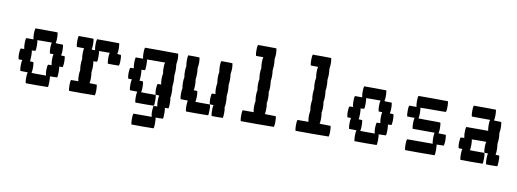

<svg xmlns="http://www.w3.org/2000/svg" viewBox="-60 -892 3860 1434"><g transform="rotate(10 1870.0 -175.0)"><path d="M141.6 -380.4 142.6 -383.3H226.1Q309.1 -383.3 310.1 -382.3Q313 -377.4 314 -353.5Q314.9 -329.6 313 -315.9Q310.5 -302.2 310.1 -301.3L311.5 -300.8Q312.5 -300.8 314.9 -300.5Q317.4 -300.3 320.8 -300Q324.2 -299.8 328.4 -299.8Q332.5 -299.8 336.9 -299.8Q364.7 -299.8 365.7 -298.8Q368.7 -293.9 369.6 -270Q370.6 -246.1 368.7 -232.4Q366.2 -218.8 365.7 -217.8Q364.7 -216.8 378.9 -216.8Q392.1 -216.8 393.6 -215.3Q396.5 -210.4 397.5 -186.8Q398.4 -163.1 396 -149.4Q395 -144.5 394.5 -140.9Q394 -137.2 393.8 -136Q393.6 -134.8 393.6 -134.3Q392.6 -133.3 378.9 -133.3Q364.7 -133.3 365.7 -132.3Q369.6 -125.5 369.6 -92.3Q369.6 -58.1 365.7 -51.3Q364.3 -49.8 336.9 -49.8Q329.6 -49.8 323.2 -49.6Q316.9 -49.3 313.5 -48.8H310.1Q314 -42 313.7 -6.8Q313.5 28.3 309.6 32.2Q308.6 33.2 225.6 33.2L142.1 32.7L141.1 28.8Q137.7 16.1 137.9 -10.3Q138.2 -36.6 141.6 -46.4L142.6 -49.8L114.7 -50.3L86.9 -50.8L85.4 -54.7Q82 -67.4 82.3 -93.5Q82.5 -119.6 85.9 -129.4L86.9 -133.3L73.2 -133.8H59.1L58.1 -137.7Q51.8 -160.2 55.7 -197.8Q57.1 -212.4 59.1 -214.6Q61 -216.8 73.2 -216.8H86.9L85.9 -221.2Q82.5 -234.9 82.5 -261.2Q82.5 -287.6 85.9 -296.9L87.4 -299.8H114.7H142.6L141.1 -304.7Q137.7 -317.9 137.9 -344.5Q138.2 -371.1 141.6 -380.4ZM280.3 -296.4 281.7 -299.8H226.1Q219.7 -299.8 213.4 -299.8Q207 -299.8 201.7 -299.8Q196.3 -299.8 191.4 -299.6Q186.5 -299.3 182.9 -299.3Q179.2 -299.3 176.3 -299.3Q173.3 -299.3 171.9 -298.8H170.9Q175.3 -291 175.3 -258.8Q175.3 -225.6 170.9 -217.8Q169.9 -216.8 156.7 -216.8Q143.6 -216.8 143.6 -215.3Q147.5 -208.5 147.5 -175.8Q147.5 -141.1 143.6 -134.3Q142.6 -133.3 156.7 -133.3Q169.9 -133.3 170.9 -132.3Q173.8 -127.4 174.8 -103.5Q175.8 -79.6 173.8 -65.9Q171.4 -52.2 170.9 -51.3Q170.4 -50.8 177.7 -50.5Q185.1 -50.3 198.5 -50Q211.9 -49.8 226.1 -49.8H281.2L280.3 -54.7Q273.9 -77.6 277.8 -114.3Q279.3 -128.9 281.2 -131.1Q283.2 -133.3 295.4 -133.3H309.1L308.1 -137.7Q304.7 -150.9 304.7 -176.8Q304.7 -202.6 308.1 -212.9L309.1 -216.3L295.4 -216.8L281.2 -217.3L280.3 -221.2Q276.9 -233.4 276.9 -259.8Q276.9 -286.1 280.3 -296.4Z M469.7 -380.4 471.2 -383.3H526.4Q581.5 -383.3 582.5 -382.3Q585.4 -377.4 586.4 -353.5Q587.4 -329.6 585.4 -315.9Q583 -302.2 582.5 -301.3L594.2 -299.8H595.7H609.9L608.4 -304.7Q605 -317.9 605.2 -344.5Q605.5 -371.1 608.9 -380.4L609.9 -383.3H693.4Q776.4 -383.3 777.3 -382.3Q780.3 -377.4 781.2 -353.5Q782.2 -329.6 780.3 -315.9Q777.8 -302.2 777.3 -301.3L789.1 -299.8H790.5Q804.2 -299.8 805.2 -298.8Q808.1 -293.9 809.1 -270Q810.1 -246.1 808.1 -232.4Q805.7 -218.8 804.7 -217.8Q803.7 -216.8 762.2 -216.8L720.7 -217.3L719.7 -221.2Q716.3 -233.4 716.3 -259.8Q716.3 -286.1 719.7 -295.9L720.7 -299.8H679.2Q668 -299.8 658.4 -299.6Q648.9 -299.3 643.6 -298.8H638.2Q642.6 -291 642.6 -258.3Q642.6 -225.6 638.2 -217.8Q637.2 -216.8 623.5 -216.8Q610.4 -216.8 610.4 -215.3Q613.8 -210 614.3 -181.9Q614.7 -153.8 611.8 -139.6Q610.8 -133.3 611.8 -127Q615.2 -112.3 614.7 -84.5Q614.3 -56.6 610.4 -51.3L611.8 -50.8Q612.8 -50.8 615.5 -50.5Q618.2 -50.3 621.3 -50Q624.5 -49.8 628.9 -49.8Q633.3 -49.8 637.7 -49.8Q665 -49.8 666 -48.8Q668.5 -44.4 669.7 -20.3Q670.9 3.9 668.9 16.1Q668.5 17.6 668 21.2Q667.5 24.9 667.5 25.9Q666.5 31.2 665.5 32.2Q664.6 33.2 567.4 33.2L470.7 32.7L469.7 28.8Q466.3 16.6 466.3 -10.7Q466.3 -38.1 469.7 -46.9L471.2 -49.8H498.5H526.4L525.4 -54.7Q522 -67.9 522 -93.5Q522 -119.1 525.4 -129.4Q526.4 -133.3 525.4 -137.7Q522 -150.9 522 -176.8Q522 -202.6 525.4 -212.9Q526.4 -216.8 525.4 -221.2Q522 -234.4 522 -260.3Q522 -286.1 525.4 -296.4L526.4 -299.8L498.5 -300.3L470.7 -300.8L469.7 -304.7Q466.3 -317.4 466.3 -344.5Q466.3 -371.6 469.7 -380.4Z M972.7 -380.4 973.6 -383.3H1098.6Q1223.6 -383.3 1224.6 -382.3Q1225.1 -381.8 1226.1 -376.5Q1232.4 -342.8 1225.6 -306.2Q1224.6 -299.8 1225.6 -293.9Q1228 -281.2 1228 -258.3Q1228 -235.4 1225.6 -223.1Q1224.6 -216.8 1225.6 -210.4Q1228 -197.8 1228 -175Q1228 -152.3 1225.6 -139.6Q1224.6 -133.3 1225.6 -127Q1228.5 -112.8 1228.3 -84.7Q1228 -56.6 1224.6 -51.3Q1223.6 -50.3 1225.1 -45.9Q1228.5 -33.7 1228.3 -3.7Q1228 26.4 1224.6 32.2Q1223.6 33.2 1210 33.2Q1196.8 33.2 1196.8 34.7Q1200.7 41.5 1200.7 74.2Q1200.7 108.9 1196.8 115.7Q1195.8 116.7 1168 116.7Q1160.6 116.7 1154.3 116.9Q1147.9 117.2 1144.5 117.2L1141.1 117.7Q1145 124.5 1144.8 159.7Q1144.5 194.8 1140.6 198.7Q1139.6 199.7 1056.6 199.7L973.1 199.2L972.2 195.3Q968.8 182.6 969 155.5Q969.2 128.4 972.7 119.6L973.6 116.7H1043H1112.3L1111.3 112.3Q1105 89.4 1108.9 52.2Q1110.4 37.6 1112.3 35.4Q1114.3 33.2 1126.5 33.2H1140.1L1139.2 28.8Q1135.7 15.6 1135.7 -10Q1135.7 -35.6 1139.2 -45.9L1140.1 -49.8L1126.5 -50.3L1112.3 -50.8L1111.3 -54.7Q1105 -77.1 1108.9 -114.3Q1110.4 -128.9 1112.3 -131.1Q1114.3 -133.3 1126.5 -133.3H1140.1L1139.2 -137.7Q1135.7 -150.9 1135.7 -176.8Q1135.7 -202.6 1139.2 -212.9Q1140.1 -216.8 1139.2 -221.2Q1135.7 -234.4 1135.7 -260Q1135.7 -285.6 1139.2 -295.9L1140.1 -299.8H1070.8Q1059.6 -299.8 1049.1 -299.8Q1038.6 -299.8 1030 -299.6Q1021.5 -299.3 1015.1 -299.3Q1008.8 -299.3 1005.4 -298.8H1002Q1006.3 -291 1006.3 -258.8Q1006.3 -225.6 1002 -217.8Q1001 -216.8 987.8 -216.8Q974.6 -216.8 974.6 -215.3Q978.5 -208.5 978.5 -175.8Q978.5 -141.1 974.6 -134.3Q973.6 -133.3 987.8 -133.3Q1001 -133.3 1002 -132.3Q1004.4 -127.9 1005.9 -103.8Q1007.3 -79.6 1005.4 -67.4Q1004.9 -66.4 1004.4 -62.5Q1003.9 -58.6 1003.9 -57.6Q1002.9 -51.8 1002.4 -51.3L1004.9 -50.8Q1007.3 -50.8 1012.5 -50.5Q1017.6 -50.3 1023.9 -50Q1030.3 -49.8 1039.1 -49.8Q1047.9 -49.8 1057.1 -49.8H1112.8L1113.8 -46.9Q1117.7 -37.1 1117.2 -4.4Q1116.7 28.3 1112.8 32.2Q1111.8 33.2 1042.5 33.2L973.1 32.7L972.2 28.8Q968.8 16.1 969 -10.3Q969.2 -36.6 972.7 -46.4L973.6 -49.8L945.8 -50.3L918 -50.8L916.5 -54.7Q913.1 -67.4 913.3 -93.5Q913.6 -119.6 917 -129.4L918 -133.3L904.3 -133.8H890.1L889.2 -137.7Q882.8 -160.2 886.7 -197.8Q888.2 -212.4 890.1 -214.6Q892.1 -216.8 904.3 -216.8H918L917 -221.2Q913.6 -234.9 913.6 -261.2Q913.6 -287.6 917 -296.9L918.5 -299.8H945.8H973.6L972.2 -304.7Q968.8 -317.9 969 -344.5Q969.2 -371.1 972.7 -380.4Z M1550.8 -380.4 1552.2 -383.3H1593.8Q1635.3 -383.3 1636.2 -382.3Q1636.7 -381.8 1637.7 -376.5Q1644 -342.8 1637.2 -306.2Q1636.2 -299.8 1637.2 -293.9Q1639.6 -281.2 1639.6 -258.3Q1639.6 -235.4 1637.2 -223.1Q1636.2 -216.8 1637.2 -210.4Q1639.6 -197.8 1639.6 -175Q1639.6 -152.3 1637.2 -139.6Q1636.2 -133.3 1637.2 -127Q1640.1 -112.8 1639.9 -84.7Q1639.6 -56.6 1636.2 -51.3Q1635.3 -50.3 1636.7 -45.9Q1640.6 -33.7 1640.1 -2.7Q1639.6 28.3 1635.7 32.2Q1634.8 33.2 1593.3 33.2L1551.8 32.7L1550.8 28.8Q1547.4 16.6 1547.4 -9.8Q1547.4 -36.1 1550.8 -45.9L1551.8 -49.8L1538.1 -50.3L1523.9 -50.8L1522.9 -54.7Q1516.6 -77.1 1520.5 -114.3Q1522 -128.9 1523.9 -131.1Q1525.9 -133.3 1538.1 -133.3H1551.8L1550.8 -137.7Q1547.4 -150.9 1547.4 -176.8Q1547.4 -202.6 1550.8 -212.9Q1551.8 -216.8 1550.8 -221.2Q1547.4 -234.4 1547.4 -260Q1547.4 -285.6 1550.8 -295.9Q1551.8 -299.8 1550.8 -304.7Q1547.4 -318.4 1547.4 -344.7Q1547.4 -371.1 1550.8 -380.4ZM1300.8 -380.4 1302.2 -383.3H1343.8Q1385.3 -383.3 1386.2 -382.3Q1386.7 -381.8 1387.7 -376.5Q1394 -342.8 1387.2 -306.2Q1386.2 -299.8 1387.2 -293.9Q1389.6 -281.2 1389.6 -258.3Q1389.6 -235.4 1387.2 -223.1Q1386.2 -216.8 1387.2 -210.4Q1390.6 -195.8 1390.1 -167.7Q1389.6 -139.6 1386.2 -134.3Q1385.3 -133.3 1399.4 -133.3Q1412.6 -133.3 1413.6 -132.3Q1416.5 -127.4 1417.5 -103.8Q1418.5 -80.1 1416.5 -65.9Q1414.6 -52.7 1413.6 -51.3Q1413.1 -50.8 1420.4 -50.5Q1427.7 -50.3 1441.2 -50Q1454.6 -49.8 1468.8 -49.8H1524.4L1525.4 -46.9Q1529.3 -37.1 1528.8 -4.4Q1528.3 28.3 1524.4 32.2Q1523.4 33.2 1440.4 33.2L1356.9 32.7L1356 28.8Q1352.5 16.1 1352.8 -10.3Q1353 -36.6 1356.4 -46.4L1357.4 -49.8L1329.6 -50.3L1301.8 -50.8L1300.8 -54.7Q1297.4 -67.4 1297.4 -93.5Q1297.4 -119.6 1300.8 -129.4Q1301.8 -133.3 1300.8 -137.7Q1297.4 -150.9 1297.4 -176.8Q1297.4 -202.6 1300.8 -212.9Q1301.8 -216.8 1300.8 -221.2Q1297.4 -234.4 1297.4 -260Q1297.4 -285.6 1300.8 -295.9Q1301.8 -299.8 1300.8 -304.7Q1297.4 -318.4 1297.4 -344.7Q1297.4 -371.1 1300.8 -380.4Z M1799.8 -546.9 1800.8 -549.8H1870.6Q1939.5 -549.8 1940.4 -548.8Q1940.9 -548.3 1941.9 -543Q1948.2 -507.8 1941.9 -473.1Q1940.9 -466.3 1941.9 -460.4Q1944.3 -447.8 1944.3 -425Q1944.3 -402.3 1941.9 -389.6Q1940.9 -383.3 1941.9 -377Q1944.3 -364.3 1944.3 -341.3Q1944.3 -318.4 1941.9 -306.2Q1940.9 -299.8 1941.9 -293.9Q1944.8 -279.8 1944.3 -251.7Q1943.8 -223.6 1940.4 -218.3Q1939.5 -217.3 1941.4 -212.4Q1944.8 -200.7 1944.3 -170.7Q1943.8 -140.6 1940.4 -134.8Q1939.5 -133.8 1941.4 -128.9Q1944.8 -116.7 1944.3 -86.9Q1943.8 -57.1 1940.4 -51.3L1942.4 -50.8Q1944.3 -50.8 1948.2 -50.5Q1952.1 -50.3 1957 -50Q1961.9 -49.8 1968.5 -49.8Q1975.1 -49.8 1981.4 -49.8Q2022.9 -49.8 2023.9 -48.8Q2026.4 -44.4 2027.6 -20.3Q2028.8 3.9 2026.9 16.1Q2026.4 17.6 2025.9 21.2Q2025.4 24.9 2025.4 25.9Q2024.4 31.2 2023.4 32.2Q2022.5 33.2 1897.5 33.2L1772.5 32.7L1771.5 28.8Q1768.1 16.1 1768.3 -11Q1768.6 -38.1 1772 -46.9L1773.4 -49.8H1814.9H1856.4L1855 -54.7Q1851.6 -67.9 1851.6 -93.5Q1851.6 -119.1 1855 -129.4Q1856 -133.3 1855 -137.7Q1851.6 -150.9 1851.6 -176.8Q1851.6 -202.6 1855 -212.9Q1856 -216.8 1855 -221.2Q1851.6 -234.4 1851.6 -260Q1851.6 -285.6 1855 -295.9Q1856 -299.8 1855 -304.7Q1851.6 -317.9 1851.6 -343.5Q1851.6 -369.1 1855 -379.4Q1856 -383.3 1855 -387.7Q1851.6 -400.9 1851.6 -426.8Q1851.6 -452.6 1855 -462.9L1856.4 -466.8H1828.6L1800.3 -467.3L1799.3 -471.2Q1795.9 -483.9 1796.1 -511Q1796.4 -538.1 1799.8 -546.9Z M2215.3 -546.9 2216.3 -549.8H2286.1Q2355 -549.8 2356 -548.8Q2356.4 -548.3 2357.4 -543Q2363.8 -507.8 2357.4 -473.1Q2356.4 -466.3 2357.4 -460.4Q2359.9 -447.8 2359.9 -425Q2359.9 -402.3 2357.4 -389.6Q2356.4 -383.3 2357.4 -377Q2359.9 -364.3 2359.9 -341.3Q2359.9 -318.4 2357.4 -306.2Q2356.4 -299.8 2357.4 -293.9Q2360.4 -279.8 2359.9 -251.7Q2359.4 -223.6 2356 -218.3Q2355 -217.3 2356.9 -212.4Q2360.4 -200.7 2359.9 -170.7Q2359.4 -140.6 2356 -134.8Q2355 -133.8 2356.9 -128.9Q2360.4 -116.7 2359.9 -86.9Q2359.4 -57.1 2356 -51.3L2357.9 -50.8Q2359.9 -50.8 2363.8 -50.5Q2367.7 -50.3 2372.6 -50Q2377.4 -49.8 2384 -49.8Q2390.6 -49.8 2397 -49.8Q2438.5 -49.8 2439.5 -48.8Q2441.9 -44.4 2443.1 -20.3Q2444.3 3.9 2442.4 16.1Q2441.9 17.6 2441.4 21.2Q2440.9 24.9 2440.9 25.9Q2439.9 31.2 2439 32.2Q2438 33.2 2313 33.2L2188 32.7L2187 28.8Q2183.6 16.1 2183.8 -11Q2184.1 -38.1 2187.5 -46.9L2189 -49.8H2230.5H2272L2270.5 -54.7Q2267.1 -67.9 2267.1 -93.5Q2267.1 -119.1 2270.5 -129.4Q2271.5 -133.3 2270.5 -137.7Q2267.1 -150.9 2267.1 -176.8Q2267.1 -202.6 2270.5 -212.9Q2271.5 -216.8 2270.5 -221.2Q2267.1 -234.4 2267.1 -260Q2267.1 -285.6 2270.5 -295.9Q2271.5 -299.8 2270.5 -304.7Q2267.1 -317.9 2267.1 -343.5Q2267.1 -369.1 2270.5 -379.4Q2271.5 -383.3 2270.5 -387.7Q2267.1 -400.9 2267.1 -426.8Q2267.1 -452.6 2270.5 -462.9L2272 -466.8H2244.1L2215.8 -467.3L2214.8 -471.2Q2211.4 -483.9 2211.7 -511Q2211.9 -538.1 2215.3 -546.9Z M2634.8 -380.4 2635.7 -383.3H2719.2Q2802.2 -383.3 2803.2 -382.3Q2806.2 -377.4 2807.1 -353.5Q2808.1 -329.6 2806.2 -315.9Q2803.7 -302.2 2803.2 -301.3L2804.7 -300.8Q2805.7 -300.8 2808.1 -300.5Q2810.5 -300.3 2814 -300Q2817.4 -299.8 2821.5 -299.8Q2825.7 -299.8 2830.1 -299.8Q2857.9 -299.8 2858.9 -298.8Q2861.8 -293.9 2862.8 -270Q2863.8 -246.1 2861.8 -232.4Q2859.4 -218.8 2858.9 -217.8Q2857.9 -216.8 2872.1 -216.8Q2885.3 -216.8 2886.7 -215.3Q2889.6 -210.4 2890.6 -186.8Q2891.6 -163.1 2889.2 -149.4Q2888.2 -144.5 2887.7 -140.9Q2887.2 -137.2 2887 -136Q2886.7 -134.8 2886.7 -134.3Q2885.7 -133.3 2872.1 -133.3Q2857.9 -133.3 2858.9 -132.3Q2862.8 -125.5 2862.8 -92.3Q2862.8 -58.1 2858.9 -51.3Q2857.4 -49.8 2830.1 -49.8Q2822.8 -49.8 2816.4 -49.6Q2810.1 -49.3 2806.6 -48.8H2803.2Q2807.1 -42 2806.9 -6.8Q2806.6 28.3 2802.7 32.2Q2801.8 33.2 2718.8 33.2L2635.3 32.7L2634.3 28.8Q2630.9 16.1 2631.1 -10.3Q2631.3 -36.6 2634.8 -46.4L2635.7 -49.8L2607.9 -50.3L2580.1 -50.8L2578.6 -54.7Q2575.2 -67.4 2575.4 -93.5Q2575.7 -119.6 2579.1 -129.4L2580.1 -133.3L2566.4 -133.8H2552.2L2551.3 -137.7Q2544.9 -160.2 2548.8 -197.8Q2550.3 -212.4 2552.2 -214.6Q2554.2 -216.8 2566.4 -216.8H2580.1L2579.1 -221.2Q2575.7 -234.9 2575.7 -261.2Q2575.7 -287.6 2579.1 -296.9L2580.6 -299.8H2607.9H2635.7L2634.3 -304.7Q2630.9 -317.9 2631.1 -344.5Q2631.3 -371.1 2634.8 -380.4ZM2773.4 -296.4 2774.9 -299.8H2719.2Q2712.9 -299.8 2706.5 -299.8Q2700.2 -299.8 2694.8 -299.8Q2689.5 -299.8 2684.6 -299.6Q2679.7 -299.3 2676 -299.3Q2672.4 -299.3 2669.4 -299.3Q2666.5 -299.3 2665 -298.8H2664.1Q2668.5 -291 2668.5 -258.8Q2668.5 -225.6 2664.1 -217.8Q2663.1 -216.8 2649.9 -216.8Q2636.7 -216.8 2636.7 -215.3Q2640.6 -208.5 2640.6 -175.8Q2640.6 -141.1 2636.7 -134.3Q2635.7 -133.3 2649.9 -133.3Q2663.1 -133.3 2664.1 -132.3Q2667 -127.4 2668 -103.5Q2668.9 -79.6 2667 -65.9Q2664.6 -52.2 2664.1 -51.3Q2663.6 -50.8 2670.9 -50.5Q2678.2 -50.3 2691.7 -50Q2705.1 -49.8 2719.2 -49.8H2774.4L2773.4 -54.7Q2767.1 -77.6 2771 -114.3Q2772.5 -128.9 2774.4 -131.1Q2776.4 -133.3 2788.6 -133.3H2802.2L2801.3 -137.7Q2797.9 -150.9 2797.9 -176.8Q2797.9 -202.6 2801.3 -212.9L2802.2 -216.3L2788.6 -216.8L2774.4 -217.3L2773.4 -221.2Q2770 -233.4 2770 -259.8Q2770 -286.1 2773.4 -296.4Z M3046.4 -380.4 3047.4 -383.3H3158.7Q3269.5 -383.3 3270.5 -382.3Q3273.4 -377.4 3274.4 -353.5Q3275.4 -329.6 3273.4 -315.9Q3271 -302.2 3270.5 -301.3Q3269 -299.8 3172.4 -299.8Q3156.7 -299.8 3141.8 -299.8Q3127 -299.8 3115 -299.6Q3103 -299.3 3094 -299.3Q3085 -299.3 3080.6 -298.8H3075.7Q3080.1 -291 3080.1 -258.8Q3080.1 -225.6 3075.7 -217.8H3086.4Q3097.7 -217.3 3116.9 -217Q3136.2 -216.8 3158.7 -216.8Q3241.2 -216.8 3242.7 -215.3Q3245.6 -210.4 3246.6 -186.8Q3247.6 -163.1 3245.6 -149.4Q3243.2 -135.3 3242.7 -134.3L3246.1 -133.8Q3249.5 -133.8 3255.9 -133.5Q3262.2 -133.3 3269.5 -133.3Q3297.4 -133.3 3298.3 -132.3Q3301.3 -127.4 3302.2 -103.5Q3303.2 -79.6 3300.8 -65.9Q3300.3 -63.5 3300 -61.5Q3299.8 -59.6 3299.6 -58.3Q3299.3 -57.1 3299.1 -55.9Q3298.8 -54.7 3298.8 -54Q3298.8 -53.2 3298.8 -52.7Q3298.8 -52.2 3298.3 -51.8V-51.3Q3296.9 -49.8 3269.5 -49.8Q3262.2 -49.8 3255.9 -49.6Q3249.5 -49.3 3246.1 -48.8H3242.7Q3246.6 -42 3246.3 -6.8Q3246.1 28.3 3242.2 32.2Q3241.2 33.2 3130.4 33.2L3019 32.7L3018.1 28.8Q3014.6 16.1 3014.9 -11Q3015.1 -38.1 3018.6 -46.9L3020 -49.8H3116.7H3213.9L3212.9 -54.7Q3209.5 -67.9 3209.5 -93.5Q3209.5 -119.1 3212.9 -129.4L3213.9 -133.3L3130.4 -133.8H3046.9L3045.9 -137.7Q3042.5 -150.4 3042.7 -176.8Q3043 -203.1 3046.4 -212.9L3047.4 -216.8H3019.5L2991.7 -217.3L2990.2 -221.2Q2986.8 -233.9 2987.1 -261Q2987.3 -288.1 2990.7 -296.9L2992.2 -299.8H3019.5H3047.4L3045.9 -304.7Q3042.5 -317.9 3042.7 -344.5Q3043 -371.1 3046.4 -380.4Z M3465.8 -380.4 3466.8 -383.3H3550.3Q3633.3 -383.3 3634.3 -382.3Q3637.2 -377.4 3638.2 -353.5Q3639.2 -329.6 3637.2 -315.9Q3634.8 -302.2 3634.3 -301.3L3635.7 -300.8Q3636.7 -300.8 3639.2 -300.5Q3641.6 -300.3 3645 -300Q3648.4 -299.8 3652.6 -299.8Q3656.7 -299.8 3661.1 -299.8Q3689 -299.8 3689.9 -298.8Q3692.4 -294.4 3693.6 -270.3Q3694.8 -246.1 3692.9 -233.9Q3692.4 -232.4 3691.9 -228.8Q3691.4 -225.1 3691.4 -224.1Q3689.9 -214.8 3690.9 -210.4Q3693.8 -197.3 3693.6 -174.8Q3693.4 -152.3 3690.9 -139.6Q3689.9 -133.3 3690.9 -127Q3694.3 -112.3 3693.8 -84.5Q3693.4 -56.6 3689.9 -51.3L3701.7 -49.8H3703.1Q3716.8 -49.8 3717.8 -48.8Q3722.7 -41 3721.7 -2.9Q3720.7 28.8 3717.3 32.2Q3716.3 33.2 3674.8 33.2L3633.3 32.7L3632.3 28.8Q3628.9 16.6 3628.9 -9.8Q3628.9 -36.1 3632.3 -45.9L3633.3 -49.8L3619.6 -50.3L3605.5 -50.8L3604.5 -54.7Q3601.1 -67.4 3601.1 -93.3Q3601.1 -119.1 3604.5 -129.4L3606 -133.3H3550.3Q3543.9 -133.3 3537.6 -133.3Q3531.2 -133.3 3525.9 -133.3Q3520.5 -133.3 3515.6 -133.1Q3510.7 -132.8 3507.1 -132.8Q3503.4 -132.8 3500.5 -132.8Q3497.6 -132.8 3496.1 -132.8L3495.1 -132.3Q3499.5 -124.5 3499.5 -92.3Q3499.5 -59.1 3495.1 -51.3Q3494.6 -50.8 3502 -50.5Q3509.3 -50.3 3522.7 -50Q3536.1 -49.8 3550.3 -49.8H3606L3606.9 -46.9Q3610.8 -37.1 3610.4 -4.4Q3609.9 28.3 3606 32.2Q3605 33.2 3522 33.2L3438.5 32.7L3437.5 28.8Q3434.1 16.1 3434.3 -10Q3434.6 -36.1 3438 -45.9L3439 -49.8L3424.8 -50.3L3411.1 -50.8L3409.7 -54.7Q3403.8 -75.7 3407.7 -114.3Q3409.2 -128.9 3411.1 -131.1Q3413.1 -133.3 3425.3 -133.3H3439L3438 -137.7Q3434.6 -151.4 3434.6 -177.7Q3434.6 -204.1 3438 -213.4L3439.5 -216.8H3522.5H3605.5L3604.5 -221.2Q3601.1 -234.4 3601.1 -260.3Q3601.1 -286.1 3604.5 -296.4L3606 -299.8L3536.1 -300.3L3466.3 -300.8L3465.3 -304.7Q3461.9 -317.4 3462.2 -344.5Q3462.4 -371.6 3465.8 -380.4Z"/></g></svg>

Font: VT323
Style: Regular
Weight: 400
Monospace: yes
Version: Version 001.002